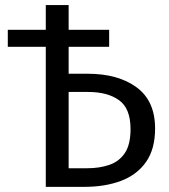

<svg xmlns="http://www.w3.org/2000/svg" viewBox="-20 -726 655 746"><path d="M157.9 0V-544.1H10.3V-610.3H157.9V-706.2H246.7V-610.3H404.1V-544.1H246.7V-439.5H320.5Q439 -439.5 510.8 -386.7Q582.6 -333.8 582.6 -226.7Q582.6 -146.7 547.4 -96.7Q512.3 -46.7 450.3 -23.3Q388.2 0 307.7 0ZM246.7 -72.3H318.5Q367.2 -72.3 405.4 -85.6Q443.6 -99 465.4 -131.8Q487.2 -164.6 487.2 -224.6Q487.2 -304.6 442.6 -336.7Q397.9 -368.7 322.6 -368.7H246.7Z"/></svg>

Font: FiraCode Nerd Font Mono
Style: Regular
Weight: 400
Monospace: yes
Designer: Carrois Corporate, Edenspiekermann AG, Nikita Prokopov
Foundry: Carrois Corporate, Edenspiekermann AG, Nikita Prokopov
Version: Version 6.002;Nerd Fonts 3.4.0